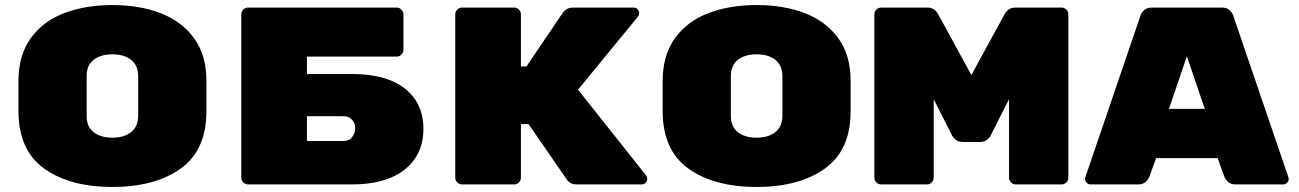

<svg xmlns="http://www.w3.org/2000/svg" viewBox="-20 -730 5140 760"><path d="M425 10Q256 10 154.5 -63Q53 -136 53 -291V-409Q53 -511 101.5 -578.5Q150 -646 234 -678Q318 -710 425 -710Q532 -710 615.5 -678Q699 -646 748 -579Q797 -512 797 -411V-289Q797 -136 695.5 -63Q594 10 425 10ZM425 -185Q472 -185 499.5 -207.5Q527 -230 527 -271V-429Q527 -470 499.5 -492.5Q472 -515 425 -515Q378 -515 350.5 -493Q323 -471 323 -430V-270Q323 -229 350.5 -207Q378 -185 425 -185Z M1656 -220Q1656 -118 1582 -59Q1508 0 1374 0H962Q951 0 943 -8Q935 -16 935 -27V-673Q935 -684 943 -692Q951 -700 962 -700H1550Q1561 -700 1569 -692Q1577 -684 1577 -673V-533Q1577 -522 1569 -514Q1561 -506 1550 -506H1195V-437H1375Q1509 -437 1582.5 -379.5Q1656 -322 1656 -220ZM1340 -172Q1363 -172 1374.5 -188Q1386 -204 1386 -223Q1386 -242 1373.5 -256Q1361 -270 1340 -270H1195V-172Z M2542 -22Q2542 -13 2535.5 -6.5Q2529 0 2520 0H2262Q2239 0 2226 -16L2072 -239H2042V-27Q2042 -16 2034 -8Q2026 0 2015 0H1809Q1798 0 1790 -8Q1782 -16 1782 -27V-673Q1782 -684 1790 -692Q1798 -700 1809 -700H2015Q2026 -700 2034 -692Q2042 -684 2042 -673V-467H2064L2210 -683Q2225 -700 2247 -700H2488Q2497 -700 2503.5 -693.5Q2510 -687 2510 -678Q2510 -670 2505 -664L2268 -375L2538 -35Q2542 -29 2542 -22Z M2975 10Q2806 10 2704.5 -63Q2603 -136 2603 -291V-409Q2603 -511 2651.5 -578.5Q2700 -646 2784 -678Q2868 -710 2975 -710Q3082 -710 3165.5 -678Q3249 -646 3298 -579Q3347 -512 3347 -411V-289Q3347 -136 3245.5 -63Q3144 10 2975 10ZM2975 -185Q3022 -185 3049.5 -207.5Q3077 -230 3077 -271V-429Q3077 -470 3049.5 -492.5Q3022 -515 2975 -515Q2928 -515 2900.5 -493Q2873 -471 2873 -430V-270Q2873 -229 2900.5 -207Q2928 -185 2975 -185Z M3999 -700H4182Q4193 -700 4201 -692Q4209 -684 4209 -673V-27Q4209 -16 4201 -8Q4193 0 4182 0H4001Q3990 0 3982 -8Q3974 -16 3974 -27V-337L3901 -193Q3898 -186 3887 -177Q3876 -168 3859 -168H3791Q3774 -168 3763 -177Q3752 -186 3749 -193L3676 -337V-27Q3676 -16 3668 -8Q3660 0 3649 0H3468Q3457 0 3449 -8Q3441 -16 3441 -27V-673Q3441 -684 3449 -692Q3457 -700 3468 -700H3651Q3679 -700 3694 -673L3825 -433L3956 -673Q3971 -700 3999 -700Z M4531 -34Q4518 0 4486 0H4297Q4288 0 4281.5 -6.5Q4275 -13 4275 -22L4276 -28L4494 -667Q4498 -680 4509 -690Q4520 -700 4539 -700H4817Q4836 -700 4847 -690Q4858 -680 4862 -667L5080 -28L5081 -22Q5081 -13 5074.5 -6.5Q5068 0 5059 0H4870Q4838 0 4825 -34L4800 -104H4556ZM4678 -507 4607 -299H4749Z"/></svg>

Font: Rubik Mono One
Style: Regular
Weight: 400
Designer: Hubert and Fischer with Elvire Volk Leonovitch (Cyrillic Expansion: Cyreal)
Foundry: Hubert and Fischer with Elvire Volk Leonovitch
Version: Version 2.000